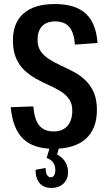

<svg xmlns="http://www.w3.org/2000/svg" viewBox="-20 -729 536 951"><path d="M245 8Q145 8 94 -42Q43 -92 33 -198L145 -202Q150 -138 174 -108Q198 -78 245 -78Q290 -78 314 -105Q338 -132 338 -182Q338 -216 322 -238.5Q306 -261 280 -277Q254 -293 222.5 -307Q191 -321 159.5 -338.5Q128 -356 102 -380Q76 -404 60 -440Q44 -476 44 -529Q44 -617 97.5 -663Q151 -709 251 -709Q353 -709 404.5 -662Q456 -615 463 -516L351 -508Q347 -567 323.5 -595Q300 -623 253 -623Q211 -623 188.5 -599.5Q166 -576 166 -531Q166 -497 182 -474.5Q198 -452 224 -435.5Q250 -419 281.5 -404.5Q313 -390 344.5 -373.5Q376 -357 402 -332.5Q428 -308 444 -272.5Q460 -237 460 -185Q460 -91 405 -41.5Q350 8 245 8ZM235 202Q197 202 176.5 178.5Q156 155 156 112L206 103Q206 126 213 137.5Q220 149 232 149Q242 149 248 139.5Q254 130 254 114Q254 92 244 77Q234 62 211 53L227 0H273L263 36Q289 50 303 72.5Q317 95 317 124Q317 159 294 180.5Q271 202 235 202Z"/></svg>

Font: Pathway Extreme Condensed SemiBold
Style: Regular
Weight: 600
Width: 3
Version: Version 1.001;gftools[0.9.26]